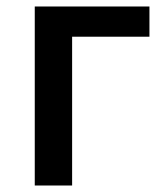

<svg xmlns="http://www.w3.org/2000/svg" viewBox="-20 -571 509 591"><path d="M87 0V-551H440V-458H202V0Z"/></svg>

Font: Noto Sans KR Medium
Style: Regular
Weight: 500
Designer: Ryoko NISHIZUKA  (kana, bopomofo & ideographs); Paul D. Hunt (Latin, Greek & Cyrillic); Sandoll Communications , Soo-you
Foundry: Adobe
Version: Version 2.004-H2;hotconv 1.0.118;makeotfexe 2.5.65603